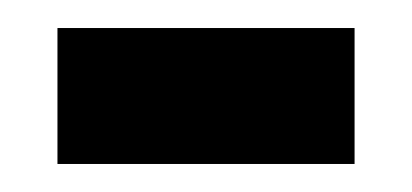

<svg xmlns="http://www.w3.org/2000/svg" viewBox="-20 -341 294 137"><path d="M21 -224H233V-321H21Z"/></svg>

Font: Noto Serif Myanmar ExtraCondensed
Style: Bold
Weight: 700
Width: 2
Designer: Ben Mitchell and the Monotype Design Team
Foundry: Monotype Imaging Inc.
Version: Version 2.106